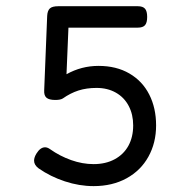

<svg xmlns="http://www.w3.org/2000/svg" viewBox="-20 -600 640 630"><path d="M492.2 -188.5Q492.2 -131.3 467 -85.9Q441.9 -40.5 395.3 -14.9Q348.6 10.7 287.1 10.7Q240.2 10.7 192.9 -4.9Q145.5 -20.5 106.9 -47.4Q91.8 -58.6 91.8 -72.8Q91.8 -83.5 99.6 -96.2Q112.3 -116.7 127.9 -116.7Q135.7 -116.7 144.5 -110.4Q176.3 -87.9 213.4 -74.7Q250.5 -61.5 287.1 -61.5Q326.7 -61.5 356.2 -77.4Q385.7 -93.3 401.4 -121.8Q417 -150.4 417 -188.5Q417 -224.6 402.3 -252.4Q387.7 -280.3 360.4 -295.9Q333 -311.5 296.9 -311.5Q263.7 -311.5 237.3 -303Q210.9 -294.4 186 -276.9Q178.2 -272 161.6 -272Q141.1 -272 132.6 -279.3Q124 -286.6 125 -303.7L134.8 -547.9Q135.7 -564.9 143.6 -572.3Q151.4 -579.6 171.4 -579.6H432.1Q448.7 -579.6 455.8 -571.5Q462.9 -563.5 462.9 -544.4Q462.9 -525.4 455.8 -517.3Q448.7 -509.3 432.1 -509.3H204.6L198.2 -356.4Q247.1 -383.8 303.2 -383.8Q361.8 -383.8 404.5 -358.9Q447.3 -334 469.7 -289.8Q492.2 -245.6 492.2 -188.5Z"/></svg>

Font: Courier Prime Sans
Style: Regular
Weight: 400
Designer: Alan Dague-Greene
Foundry: Quote-Unquote Apps
Version: Version 3.020